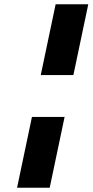

<svg xmlns="http://www.w3.org/2000/svg" viewBox="-20 -880 434 900"><path d="M171 -528H324L393.8 -860H240.8ZM60 0H213L282.8 -332H129.8Z"/></svg>

Font: Hussar
Style: BdOblTwo
Weight: 700
Foundry: Cannot Into Space Fonts
Version: Version 2.00